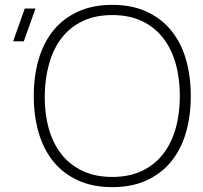

<svg xmlns="http://www.w3.org/2000/svg" viewBox="-20 -755 835 790"><path d="M442 15Q361.5 15 301 -12.8Q240.5 -40.5 200 -90Q159.5 -139.5 139.2 -208.5Q119 -277.5 119 -360Q119 -442.5 139.2 -511.5Q159.5 -580.5 200 -630Q240.5 -679.5 301 -707.2Q361.5 -735 442 -735Q522.5 -735 583 -707.2Q643.5 -679.5 684 -630Q724.5 -580.5 744.8 -511.5Q765 -442.5 765 -360Q765 -277.5 744.8 -208.5Q724.5 -139.5 684 -90Q643.5 -40.5 583 -12.8Q522.5 15 442 15ZM442 -27Q511.5 -27 563.5 -51.5Q615.5 -76 650.2 -120.2Q685 -164.5 702.5 -225.8Q720 -287 720 -360Q720 -433 702.5 -494.2Q685 -555.5 650.2 -599.8Q615.5 -644 563.5 -668.5Q511.5 -693 442 -693Q372.5 -693 320.8 -668.5Q269 -644 234.5 -599.8Q200 -555.5 182.5 -494.2Q165 -433 164 -360Q163.5 -287 180.8 -225.8Q198 -164.5 233 -120.2Q268 -76 320.2 -51.5Q372.5 -27 442 -27ZM78 -585H34L82 -720H126Z"/></svg>

Font: Vela Sans ExtLt
Style: Regular
Weight: 200
Designer: Principal design: Mikhail Sharanda - project Manrope.
Design modification: Ravid Balaliev
Foundry: Mikhail Sharanda
Version: Version 1.001